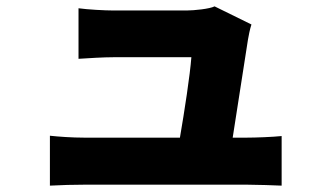

<svg xmlns="http://www.w3.org/2000/svg" viewBox="-20 -554 1040 604"><path d="M137 -127V30C179 28 206 27 244 27C296 27 710 27 759 27C788 27 844 29 866 30V-126C837 -123 784 -121 757 -121H712L760 -429C762 -441 766 -462 771 -477L655 -534C640 -526 590 -521 567 -521C523 -521 395 -521 337 -521C310 -521 255 -524 227 -528V-369C258 -371 305 -374 338 -374C368 -374 543 -374 582 -374C578 -319 560 -202 546 -121H244C207 -121 165 -124 137 -127Z"/></svg>

Font: Noto Sans KR Black
Style: Regular
Weight: 900
Designer: Ryoko NISHIZUKA 西塚涼子 (kana, bopomofo & ideographs); Paul D. Hunt (Latin, Greek & Cyrillic); Sandoll Communications 산돌커뮤니
Foundry: Adobe
Version: Version 2.004;hotconv 1.0.118;makeotfexe 2.5.65603